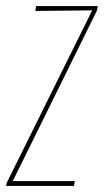

<svg xmlns="http://www.w3.org/2000/svg" viewBox="-32 -611 341 631"><path d="M-12 0 -10 -10 271 -577 84 -575 87 -591H289L287 -577L10 -16H214L211 0Z"/></svg>

Font: Alumni Sans Pinstripe
Style: Italic
Weight: 400
Italic angle: -8°
Designer: Robert E. Leuschke
Foundry: Robert E. Leuschke
Version: Version 1.010; ttfautohint (v1.8.4.7-5d5b)